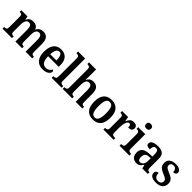

<svg xmlns="http://www.w3.org/2000/svg" viewBox="383 -2333 3912 3912"><g transform="rotate(45 2339.5 -377.0)"><path d="M21 0V-48H30Q61 -48 79.5 -60Q98 -72 98 -118V-423Q98 -466 79.5 -478Q61 -490 30 -490H27V-536H206L219 -460H224Q247 -507 281 -527.5Q315 -548 369 -548Q417 -548 452 -527.5Q487 -507 504 -459H509Q532 -507 568.5 -527.5Q605 -548 656 -548Q729 -548 770 -501.5Q811 -455 811 -353V-119Q811 -73 828 -60.5Q845 -48 876 -48H879V0H687V-336Q687 -401 669 -436.5Q651 -472 606 -472Q574 -472 554.5 -452Q535 -432 526 -399Q517 -366 517 -327V-119Q517 -73 534 -60.5Q551 -48 582 -48H586V0H394V-336Q394 -401 376 -436.5Q358 -472 314 -472Q280 -472 260 -450Q240 -428 231.5 -392Q223 -356 223 -314V-114Q223 -71 242 -59.5Q261 -48 292 -48H295V0Z M1183 10Q1069 10 1009.5 -62Q950 -134 950 -265Q950 -405 1008 -476.5Q1066 -548 1173 -548Q1270 -548 1326 -487Q1382 -426 1382 -307V-260H1076Q1078 -154 1111.5 -106Q1145 -58 1210 -58Q1258 -58 1289 -81.5Q1320 -105 1336 -137Q1347 -133 1355.5 -123Q1364 -113 1364 -98Q1364 -75 1345 -50Q1326 -25 1286 -7.5Q1246 10 1183 10ZM1257 -318Q1257 -396 1238 -442.5Q1219 -489 1174 -489Q1130 -489 1105.5 -445Q1081 -401 1078 -318Z M1439 0V-48H1450Q1480 -48 1499.5 -61.5Q1519 -75 1519 -120V-648Q1519 -676 1508 -689.5Q1497 -703 1481 -707.5Q1465 -712 1450 -712H1439V-760H1643V-120Q1643 -75 1663 -61.5Q1683 -48 1713 -48H1724V0Z M1756 0V-48H1762Q1791 -48 1812 -60Q1833 -72 1833 -118V-648Q1833 -676 1822 -689.5Q1811 -703 1795 -707.5Q1779 -712 1764 -712H1754V-760H1958V-564Q1958 -534 1956 -503Q1954 -472 1953 -462H1959Q1978 -499 2010.5 -523.5Q2043 -548 2098 -548Q2176 -548 2215.5 -501.5Q2255 -455 2255 -353V-119Q2255 -73 2272 -60.5Q2289 -48 2320 -48H2323V0H2131V-336Q2131 -401 2112.5 -436.5Q2094 -472 2048 -472Q1998 -472 1978 -426.5Q1958 -381 1958 -314V-114Q1958 -71 1977 -59.5Q1996 -48 2027 -48H2030V0Z M2626 10Q2518 10 2456 -59.5Q2394 -129 2394 -270Q2394 -410 2453.5 -479Q2513 -548 2629 -548Q2737 -548 2799 -479Q2861 -410 2861 -270Q2861 -129 2801.5 -59.5Q2742 10 2626 10ZM2628 -48Q2687 -48 2710.5 -104.5Q2734 -161 2734 -270Q2734 -379 2710 -434Q2686 -489 2627 -489Q2568 -489 2544.5 -434Q2521 -379 2521 -270Q2521 -161 2545 -104.5Q2569 -48 2628 -48Z M2929 0V-48H2933Q2964 -48 2984.5 -60.5Q3005 -73 3005 -120V-420Q3005 -464 2985.5 -476Q2966 -488 2936 -488H2932V-536H3105L3123 -437H3127Q3148 -487 3177 -517Q3206 -547 3264 -547Q3315 -547 3339 -524.5Q3363 -502 3363 -465Q3363 -385 3257 -385Q3257 -426 3247.5 -446Q3238 -466 3211 -466Q3190 -466 3174.5 -447.5Q3159 -429 3149 -399.5Q3139 -370 3134.5 -336.5Q3130 -303 3130 -273V-115Q3130 -71 3149.5 -59.5Q3169 -48 3198 -48H3225V0Z M3533 -632Q3503 -632 3482.5 -647.5Q3462 -663 3462 -698Q3462 -734 3482.5 -749Q3503 -764 3533 -764Q3562 -764 3583 -749Q3604 -734 3604 -698Q3604 -663 3583 -647.5Q3562 -632 3533 -632ZM3394 0V-48H3406Q3436 -48 3455.5 -61Q3475 -74 3475 -118V-420Q3475 -462 3455.5 -475Q3436 -488 3407 -488H3397V-536H3599V-120Q3599 -75 3619 -61.5Q3639 -48 3669 -48H3680V0Z M3883 10Q3822 10 3780 -29.5Q3738 -69 3738 -152Q3738 -232 3790 -270.5Q3842 -309 3947 -313L4024 -316V-374Q4024 -429 4010 -460.5Q3996 -492 3952 -492Q3911 -492 3896.5 -462.5Q3882 -433 3882 -383Q3829 -383 3803 -398.5Q3777 -414 3777 -448Q3777 -483 3801.5 -505Q3826 -527 3868 -537.5Q3910 -548 3961 -548Q4054 -548 4101 -509.5Q4148 -471 4148 -376V-119Q4148 -78 4160.5 -63Q4173 -48 4205 -48H4208V0H4050L4032 -77H4024Q4004 -49 3985.5 -29.5Q3967 -10 3943 0Q3919 10 3883 10ZM3925 -56Q3970 -56 3997 -93Q4024 -130 4024 -191V-269L3977 -266Q3914 -262 3890 -232.5Q3866 -203 3866 -147Q3866 -56 3925 -56Z M4450 10Q4361 10 4318.5 -19Q4276 -48 4276 -100Q4276 -140 4299.5 -155Q4323 -170 4350 -170Q4350 -112 4375.5 -78Q4401 -44 4454 -44Q4501 -44 4524 -66.5Q4547 -89 4547 -124Q4547 -158 4522.5 -178Q4498 -198 4436 -224Q4384 -245 4350.5 -267.5Q4317 -290 4300.5 -320Q4284 -350 4284 -396Q4284 -471 4336 -509Q4388 -547 4474 -547Q4552 -547 4589.5 -518.5Q4627 -490 4627 -453Q4627 -423 4607 -406.5Q4587 -390 4547 -390Q4547 -440 4524.5 -467Q4502 -494 4461 -494Q4422 -494 4402.5 -475Q4383 -456 4383 -424Q4383 -389 4408 -369.5Q4433 -350 4496 -324Q4569 -295 4607.5 -259Q4646 -223 4646 -155Q4646 -77 4594.5 -33.5Q4543 10 4450 10Z"/></g></svg>

Font: Noto Serif Georgian SemiCondensed SemiBold
Style: Regular
Weight: 600
Width: 4
Designer: Monotype Design Team, Akaki Razmadze
Foundry: Google LLC
Version: Version 2.003; ttfautohint (v1.8.4.7-5d5b)